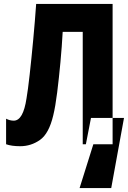

<svg xmlns="http://www.w3.org/2000/svg" viewBox="-20 -734 651 977"><path d="M385 223 455 0H417L443 -134H611L546 223ZM83 10Q138 10 183.5 -22Q229 -54 251 -147Q262 -192 271 -264Q280 -336 287.5 -417Q295 -498 299 -572H401V0H553V-714H164Q158 -628 149 -531.5Q140 -435 131 -354.5Q122 -274 115 -234Q98 -120 50 -120Q30 -120 11 -130V0Q39 10 83 10Z"/></svg>

Font: Noto Sans Mono Extra
Style: Regular
Weight: 800
Designer: Monotype Design Team
Foundry: Monotype Imaging Inc.
Version: Version 1.900